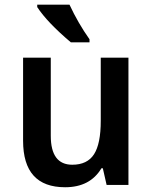

<svg xmlns="http://www.w3.org/2000/svg" viewBox="-20 -786 648 816"><path d="M433.1 0 417 -70.8H411.1Q362.8 9.8 256.8 9.8Q78.1 9.8 78.1 -188V-541H195.8V-209Q195.8 -85.9 287.1 -85.9Q351.1 -85.9 379.6 -130.4Q408.2 -174.8 408.2 -272.9V-541H525.9V0ZM360.4 -606H281.2Q180.7 -690.9 138.2 -755.9V-766.1H275.4Q312 -687.5 360.4 -619.1Z"/></svg>

Font: Droid Sans TV
Style: Bold
Weight: 600
Version: Version 1.00